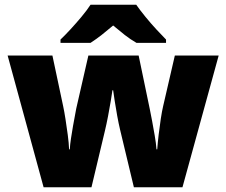

<svg xmlns="http://www.w3.org/2000/svg" viewBox="-20 -786 950 806"><path d="M484 -242Q478 -267 472 -300Q466 -333 461.5 -362.5Q457 -392 455 -407H452Q450 -392 445 -362Q440 -332 433.5 -298Q427 -264 420 -235L364 0H163L12 -553H200L245 -341Q250 -318 255 -285.5Q260 -253 264.5 -219.5Q269 -186 270 -159H273Q274 -179 278 -205Q282 -231 286.5 -257Q291 -283 295 -303Q299 -323 300 -330L351 -553H562L609 -327Q613 -308 618.5 -278.5Q624 -249 629.5 -217Q635 -185 637 -159H640Q642 -186 646 -220.5Q650 -255 655 -287.5Q660 -320 665 -341L714 -553H898L746 0H542ZM552 -766Q568 -743 590.5 -715.5Q613 -688 636.5 -662.5Q660 -637 677 -620V-606H553Q527 -621 504 -639Q481 -657 455 -679Q429 -657 407.5 -640Q386 -623 360 -606H234V-620Q253 -638 276.5 -663.5Q300 -689 322.5 -716Q345 -743 360 -766Z"/></svg>

Font: Noto Sans Thaana Black
Style: Regular
Weight: 900
Designer: David Williams
Foundry: Google Inc.
Version: Version 3.001; ttfautohint (v1.8.4.7-5d5b)